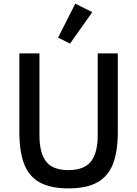

<svg xmlns="http://www.w3.org/2000/svg" viewBox="-20 -1028 758 1061"><path d="M490 -961 367 -787 301 -820 396 -1008ZM87 -733H198V-281Q198 -182 235 -135Q272 -88 358 -88Q445 -88 482.5 -135.5Q520 -183 520 -281V-733H631V-299Q631 -190 604 -121.5Q577 -53 517.5 -20Q458 13 358 13Q259 13 199.5 -20Q140 -53 113.5 -121.5Q87 -190 87 -299Z"/></svg>

Font: IBM Plex Sans JP Medium
Style: Regular
Weight: 500
Designer: Mike Abbink; Paul van der Laan; Pieter van Rosmalen; Wujin Sim; Yejin Wi; Jinhee Kim; Boomi Park; Yona Kim; Kichan Ma
Foundry: Sandoll Inc.
Version: Version 1.001